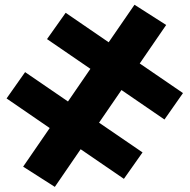

<svg xmlns="http://www.w3.org/2000/svg" viewBox="-20 -758 778 788"><path d="M478.5 -388.5 386.5 -254.5 565 -132.5 488.5 -24 311 -145.5 205 9 75 -74 184 -232.5 7 -354 83 -462 259 -341.5 351 -475.5 173 -597.5 249.5 -705.5 426 -584.5 532 -738.5 662 -655.5 553.5 -497.5 731 -376 655 -267.5Z"/></svg>

Font: Lato 2
Style: Regular
Weight: 900
Designer: Lukasz Dziedzic with Adam Twardoch and Botio Nikoltchev
Foundry: tyPoland Lukasz Dziedzic
Version: Version 2.015; 2015-08-06; http://www.latofonts.com/